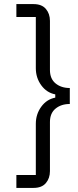

<svg xmlns="http://www.w3.org/2000/svg" viewBox="-20 -780 383 938"><path d="M144 -760Q184 -760 204 -736.5Q224 -713 224 -678V-438Q224 -395 251.5 -372.5Q279 -350 321 -350V-272Q279 -272 251.5 -249.5Q224 -227 224 -184V56Q224 91 204 114.5Q184 138 144 138H60V75H155V-175Q155 -222 181.5 -258.5Q208 -295 250 -303V-319Q208 -327 181.5 -363.5Q155 -400 155 -447V-697H60V-760Z"/></svg>

Font: IBM Plex Sans KR
Style: Regular
Weight: 400
Designer: Mike Abbink; Paul van der Laan; Pieter van Rosmalen; Wujin Sim; Chorong Kim; Dohee Lee;
Foundry: Sandoll Inc.
Version: Version 1.001